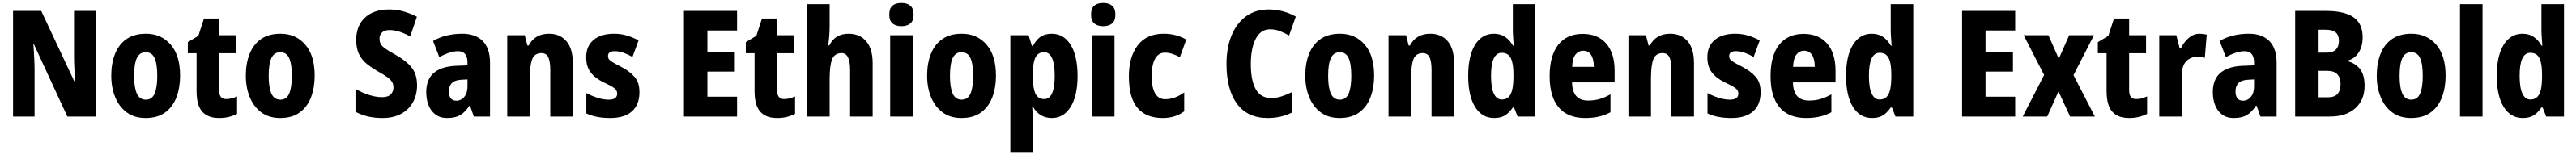

<svg xmlns="http://www.w3.org/2000/svg" viewBox="-20 -788 17361 1048"><path d="M625 0H434L209 -488H205Q209 -436 211 -390Q213 -344 213 -309V0H68V-714H258L482 -236H486Q483 -285 481 -329Q479 -373 479 -409V-714H625Z M1194 -276Q1194 -197 1170 -132Q1146 -67 1094.5 -28.5Q1043 10 961 10Q886 10 834.5 -28Q783 -66 756.5 -131Q730 -196 730 -276Q730 -360 755.5 -424Q781 -488 832.5 -524Q884 -560 964 -560Q1067 -560 1130.5 -486.5Q1194 -413 1194 -276ZM884 -275Q884 -196 902.5 -155Q921 -114 963 -114Q1004 -114 1022 -154.5Q1040 -195 1040 -276Q1040 -356 1022 -395.5Q1004 -435 962 -435Q921 -435 902.5 -395.5Q884 -356 884 -275Z M1504 -118Q1522 -118 1540 -122.5Q1558 -127 1578 -136V-18Q1553 -5 1523 2.5Q1493 10 1457 10Q1381 10 1343 -33Q1305 -76 1305 -173V-428H1246V-503L1317 -546L1355 -663H1457V-550H1571V-428H1457V-177Q1457 -118 1504 -118Z M2101 -276Q2101 -197 2077 -132Q2053 -67 2001.5 -28.5Q1950 10 1868 10Q1793 10 1741.5 -28Q1690 -66 1663.5 -131Q1637 -196 1637 -276Q1637 -360 1662.5 -424Q1688 -488 1739.5 -524Q1791 -560 1871 -560Q1974 -560 2037.5 -486.5Q2101 -413 2101 -276ZM1791 -275Q1791 -196 1809.5 -155Q1828 -114 1870 -114Q1911 -114 1929 -154.5Q1947 -195 1947 -276Q1947 -356 1929 -395.5Q1911 -435 1869 -435Q1828 -435 1809.5 -395.5Q1791 -356 1791 -275Z M2791 -211Q2791 -147 2763.5 -97Q2736 -47 2684 -18.5Q2632 10 2558 10Q2507 10 2463.5 0.5Q2420 -9 2376 -32V-187Q2420 -161 2467 -146Q2514 -131 2555 -131Q2595 -131 2613.5 -149.5Q2632 -168 2632 -197Q2632 -217 2623 -233Q2614 -249 2591 -266Q2568 -283 2528 -305Q2486 -329 2452.5 -356Q2419 -383 2400 -421.5Q2381 -460 2381 -519Q2381 -614 2440 -669Q2499 -724 2604 -724Q2653 -724 2699 -711Q2745 -698 2790 -675L2745 -542Q2666 -585 2606 -585Q2572 -585 2555 -568.5Q2538 -552 2538 -527Q2538 -504 2547.5 -488.5Q2557 -473 2580.5 -457Q2604 -441 2647 -417Q2717 -378 2754 -332Q2791 -286 2791 -211Z M3096 -560Q3185 -560 3234 -510.5Q3283 -461 3283 -363V0H3174L3148 -73H3144Q3116 -30 3082.5 -10Q3049 10 2994 10Q2947 10 2915.5 -13.5Q2884 -37 2868.5 -76.5Q2853 -116 2853 -165Q2853 -252 2904.5 -295.5Q2956 -339 3054 -343L3131 -346V-364Q3131 -442 3068 -442Q3015 -442 2941 -402L2899 -511Q2939 -535 2989 -547.5Q3039 -560 3096 -560ZM3092 -249Q3047 -247 3026.5 -227Q3006 -207 3006 -171Q3006 -107 3056 -107Q3088 -107 3109.5 -133Q3131 -159 3131 -203V-251Z M3680 -560Q3755 -560 3798 -509.5Q3841 -459 3841 -360V0H3689V-315Q3689 -371 3676 -400Q3663 -429 3629 -429Q3584 -429 3567.5 -388.5Q3551 -348 3551 -256V0H3399V-550H3517L3535 -480H3543Q3585 -560 3680 -560Z M4290 -165Q4290 -80 4239.5 -35Q4189 10 4093 10Q4048 10 4008.5 3Q3969 -4 3932 -21V-159Q3966 -140 4006.5 -127Q4047 -114 4083 -114Q4140 -114 4140 -155Q4140 -167 4134 -177.5Q4128 -188 4108 -200.5Q4088 -213 4047 -232Q3990 -260 3960.5 -299.5Q3931 -339 3931 -401Q3931 -477 3981 -518.5Q4031 -560 4119 -560Q4163 -560 4203 -548.5Q4243 -537 4284 -515L4243 -403Q4214 -420 4183.5 -431Q4153 -442 4124 -442Q4078 -442 4078 -409Q4078 -397 4084 -388Q4090 -379 4109 -367.5Q4128 -356 4167 -336Q4223 -307 4256.5 -269Q4290 -231 4290 -165Z M4948 0H4590V-714H4948V-582H4748V-436H4933V-304H4748V-134H4948Z M5265 -118Q5283 -118 5301 -122.5Q5319 -127 5339 -136V-18Q5314 -5 5284 2.5Q5254 10 5218 10Q5142 10 5104 -33Q5066 -76 5066 -173V-428H5007V-503L5078 -546L5116 -663H5218V-550H5332V-428H5218V-177Q5218 -118 5265 -118Z M5572 -611Q5572 -574 5569 -540.5Q5566 -507 5562 -481H5570Q5608 -560 5700 -560Q5775 -560 5818.5 -509Q5862 -458 5862 -360V0H5710V-315Q5710 -429 5653 -429Q5605 -429 5588.5 -386.5Q5572 -344 5572 -256V0H5420V-760H5572Z M6056 -768Q6095 -768 6116.5 -749Q6138 -730 6138 -689Q6138 -648 6116 -629.5Q6094 -611 6056 -611Q6018 -611 5996 -629.5Q5974 -648 5974 -689Q5974 -731 5995 -749.5Q6016 -768 6056 -768ZM6132 -550V0H5980V-550Z M6693 -276Q6693 -197 6669 -132Q6645 -67 6593.5 -28.5Q6542 10 6460 10Q6385 10 6333.5 -28Q6282 -66 6255.5 -131Q6229 -196 6229 -276Q6229 -360 6254.5 -424Q6280 -488 6331.5 -524Q6383 -560 6463 -560Q6566 -560 6629.5 -486.5Q6693 -413 6693 -276ZM6383 -275Q6383 -196 6401.5 -155Q6420 -114 6462 -114Q6503 -114 6521 -154.5Q6539 -195 6539 -276Q6539 -356 6521 -395.5Q6503 -435 6461 -435Q6420 -435 6401.5 -395.5Q6383 -356 6383 -275Z M7069 -560Q7150 -560 7196.5 -485Q7243 -410 7243 -274Q7243 -139 7196 -64.5Q7149 10 7070 10Q7026 10 6994.5 -10Q6963 -30 6942 -67H6937Q6939 -38 6940.5 -14Q6942 10 6942 28V240H6790V-550H6913L6935 -478H6942Q6967 -523 6996.5 -541.5Q7026 -560 7069 -560ZM7018 -435Q6977 -435 6959.5 -400Q6942 -365 6942 -289V-264Q6942 -190 6959.5 -154Q6977 -118 7018 -118Q7089 -118 7089 -274Q7089 -435 7018 -435Z M7416 -768Q7455 -768 7476.5 -749Q7498 -730 7498 -689Q7498 -648 7476 -629.5Q7454 -611 7416 -611Q7378 -611 7356 -629.5Q7334 -648 7334 -689Q7334 -731 7355 -749.5Q7376 -768 7416 -768ZM7492 -550V0H7340V-550Z M7817 10Q7705 10 7647 -58.5Q7589 -127 7589 -272Q7589 -403 7648.5 -481.5Q7708 -560 7823 -560Q7869 -560 7906.5 -549.5Q7944 -539 7976 -521L7933 -402Q7906 -416 7881 -424Q7856 -432 7831 -432Q7789 -432 7766 -391.5Q7743 -351 7743 -273Q7743 -194 7766.5 -155.5Q7790 -117 7833 -117Q7899 -117 7962 -163V-35Q7902 10 7817 10Z M8540 -590Q8477 -590 8444 -525.5Q8411 -461 8411 -355Q8411 -242 8445 -183.5Q8479 -125 8547 -125Q8584 -125 8619 -136.5Q8654 -148 8690 -166V-28Q8617 10 8525 10Q8388 10 8317.5 -86.5Q8247 -183 8247 -356Q8247 -464 8280.5 -547Q8314 -630 8377.5 -677Q8441 -724 8532 -724Q8628 -724 8714 -676L8669 -548Q8638 -566 8606.5 -578Q8575 -590 8540 -590Z M9242 -276Q9242 -197 9218 -132Q9194 -67 9142.5 -28.5Q9091 10 9009 10Q8934 10 8882.5 -28Q8831 -66 8804.5 -131Q8778 -196 8778 -276Q8778 -360 8803.5 -424Q8829 -488 8880.5 -524Q8932 -560 9012 -560Q9115 -560 9178.5 -486.5Q9242 -413 9242 -276ZM8932 -275Q8932 -196 8950.5 -155Q8969 -114 9011 -114Q9052 -114 9070 -154.5Q9088 -195 9088 -276Q9088 -356 9070 -395.5Q9052 -435 9010 -435Q8969 -435 8950.5 -395.5Q8932 -356 8932 -275Z M9620 -560Q9695 -560 9738 -509.5Q9781 -459 9781 -360V0H9629V-315Q9629 -371 9616 -400Q9603 -429 9569 -429Q9524 -429 9507.5 -388.5Q9491 -348 9491 -256V0H9339V-550H9457L9475 -480H9483Q9525 -560 9620 -560Z M10051 10Q9969 10 9922.5 -65Q9876 -140 9876 -275Q9876 -411 9922.5 -485.5Q9969 -560 10049 -560Q10093 -560 10124.5 -539Q10156 -518 10178 -479H10183Q10181 -509 10179 -536Q10177 -563 10177 -584V-760H10329V0H10209L10185 -61H10177Q10153 -26 10124.5 -8Q10096 10 10051 10ZM10102 -115Q10143 -115 10161.5 -150Q10180 -185 10181 -260V-286Q10181 -360 10163 -395.5Q10145 -431 10102 -431Q10030 -431 10030 -276Q10030 -194 10049 -154.5Q10068 -115 10102 -115Z M10648 -559Q10750 -559 10806.5 -493.5Q10863 -428 10863 -309V-231H10576Q10578 -108 10684 -108Q10725 -108 10760.5 -118Q10796 -128 10835 -150V-29Q10765 10 10665 10Q10546 10 10485.5 -62.5Q10425 -135 10425 -272Q10425 -412 10483 -485.5Q10541 -559 10648 -559ZM10652 -445Q10620 -445 10599.5 -419.5Q10579 -394 10577 -336H10723Q10723 -388 10704.5 -416.5Q10686 -445 10652 -445Z M11237 -560Q11312 -560 11355 -509.5Q11398 -459 11398 -360V0H11246V-315Q11246 -371 11233 -400Q11220 -429 11186 -429Q11141 -429 11124.5 -388.5Q11108 -348 11108 -256V0H10956V-550H11074L11092 -480H11100Q11142 -560 11237 -560Z M11847 -165Q11847 -80 11796.5 -35Q11746 10 11650 10Q11605 10 11565.5 3Q11526 -4 11489 -21V-159Q11523 -140 11563.5 -127Q11604 -114 11640 -114Q11697 -114 11697 -155Q11697 -167 11691 -177.5Q11685 -188 11665 -200.5Q11645 -213 11604 -232Q11547 -260 11517.5 -299.5Q11488 -339 11488 -401Q11488 -477 11538 -518.5Q11588 -560 11676 -560Q11720 -560 11760 -548.5Q11800 -537 11841 -515L11800 -403Q11771 -420 11740.5 -431Q11710 -442 11681 -442Q11635 -442 11635 -409Q11635 -397 11641 -388Q11647 -379 11666 -367.5Q11685 -356 11724 -336Q11780 -307 11813.5 -269Q11847 -231 11847 -165Z M12137 -559Q12239 -559 12295.5 -493.5Q12352 -428 12352 -309V-231H12065Q12067 -108 12173 -108Q12214 -108 12249.5 -118Q12285 -128 12324 -150V-29Q12254 10 12154 10Q12035 10 11974.5 -62.5Q11914 -135 11914 -272Q11914 -412 11972 -485.5Q12030 -559 12137 -559ZM12141 -445Q12109 -445 12088.5 -419.5Q12068 -394 12066 -336H12212Q12212 -388 12193.5 -416.5Q12175 -445 12141 -445Z M12598 10Q12516 10 12469.5 -65Q12423 -140 12423 -275Q12423 -411 12469.5 -485.5Q12516 -560 12596 -560Q12640 -560 12671.5 -539Q12703 -518 12725 -479H12730Q12728 -509 12726 -536Q12724 -563 12724 -584V-760H12876V0H12756L12732 -61H12724Q12700 -26 12671.5 -8Q12643 10 12598 10ZM12649 -115Q12690 -115 12708.5 -150Q12727 -185 12728 -260V-286Q12728 -360 12710 -395.5Q12692 -431 12649 -431Q12577 -431 12577 -276Q12577 -194 12596 -154.5Q12615 -115 12649 -115Z M13563 0H13205V-714H13563V-582H13363V-436H13548V-304H13363V-134H13563Z M13758 -281 13620 -550H13787L13857 -391L13927 -550H14094L13956 -280L14100 0H13933L13855 -170L13779 0H13614Z M14378 -118Q14396 -118 14414 -122.5Q14432 -127 14452 -136V-18Q14427 -5 14397 2.5Q14367 10 14331 10Q14255 10 14217 -33Q14179 -76 14179 -173V-428H14120V-503L14191 -546L14229 -663H14331V-550H14445V-428H14331V-177Q14331 -118 14378 -118Z M14806 -560Q14829 -560 14854 -554L14841 -397Q14822 -404 14791 -404Q14744 -404 14715 -373Q14686 -342 14686 -278V0H14534V-550H14649L14672 -460H14679Q14696 -498 14729.5 -529Q14763 -560 14806 -560Z M15138 -560Q15227 -560 15276 -510.5Q15325 -461 15325 -363V0H15216L15190 -73H15186Q15158 -30 15124.5 -10Q15091 10 15036 10Q14989 10 14957.5 -13.5Q14926 -37 14910.5 -76.5Q14895 -116 14895 -165Q14895 -252 14946.5 -295.5Q14998 -339 15096 -343L15173 -346V-364Q15173 -442 15110 -442Q15057 -442 14983 -402L14941 -511Q14981 -535 15031 -547.5Q15081 -560 15138 -560ZM15134 -249Q15089 -247 15068.5 -227Q15048 -207 15048 -171Q15048 -107 15098 -107Q15130 -107 15151.5 -133Q15173 -159 15173 -203V-251Z M15658 -714Q15783 -714 15844 -671Q15905 -628 15905 -536Q15905 -474 15877.5 -432Q15850 -390 15805 -379V-374Q15859 -359 15888.5 -319.5Q15918 -280 15918 -208Q15918 -112 15855.5 -56Q15793 0 15685 0H15450V-714ZM15661 -432Q15745 -432 15745 -514Q15745 -587 15658 -587H15608V-432ZM15608 -309V-130H15671Q15716 -130 15736 -153.5Q15756 -177 15756 -221Q15756 -262 15734.5 -285.5Q15713 -309 15667 -309Z M16464 -276Q16464 -197 16440 -132Q16416 -67 16364.5 -28.5Q16313 10 16231 10Q16156 10 16104.5 -28Q16053 -66 16026.5 -131Q16000 -196 16000 -276Q16000 -360 16025.5 -424Q16051 -488 16102.5 -524Q16154 -560 16234 -560Q16337 -560 16400.5 -486.5Q16464 -413 16464 -276ZM16154 -275Q16154 -196 16172.5 -155Q16191 -114 16233 -114Q16274 -114 16292 -154.5Q16310 -195 16310 -276Q16310 -356 16292 -395.5Q16274 -435 16232 -435Q16191 -435 16172.5 -395.5Q16154 -356 16154 -275Z M16713 0H16561V-760H16713Z M16984 10Q16902 10 16855.5 -65Q16809 -140 16809 -275Q16809 -411 16855.5 -485.5Q16902 -560 16982 -560Q17026 -560 17057.5 -539Q17089 -518 17111 -479H17116Q17114 -509 17112 -536Q17110 -563 17110 -584V-760H17262V0H17142L17118 -61H17110Q17086 -26 17057.5 -8Q17029 10 16984 10ZM17035 -115Q17076 -115 17094.5 -150Q17113 -185 17114 -260V-286Q17114 -360 17096 -395.5Q17078 -431 17035 -431Q16963 -431 16963 -276Q16963 -194 16982 -154.5Q17001 -115 17035 -115Z"/></svg>

Font: Noto Sans Ethiopic Condensed ExtraBold
Style: Regular
Weight: 800
Width: 3
Designer: Monotype Design Team
Foundry: Monotype Imaging Inc.
Version: Version 2.102; ttfautohint (v1.8.4.7-5d5b)